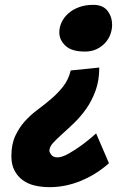

<svg xmlns="http://www.w3.org/2000/svg" viewBox="-20 -753 483 793"><path d="M390 -474Q390 -420 374.5 -378Q359 -336 336 -303.5Q313 -271 286.5 -245.5Q260 -220 237 -199.5Q214 -179 199 -162.5Q184 -146 184 -130Q184 -124 192 -113.5Q200 -103 217 -103Q236 -103 263.5 -118.5Q291 -134 319 -154.5Q347 -175 377 -202L430 -79Q379 -33 315 -6.5Q251 20 185 20Q153 20 124.5 13.5Q96 7 74.5 -8.5Q53 -24 40 -48.5Q27 -73 27 -108Q27 -157 43 -191.5Q59 -226 82.5 -252Q106 -278 135.5 -300Q165 -322 192 -345Q219 -368 241 -396Q263 -424 272 -462L331 -468ZM365 -733Q405 -733 424 -708.5Q443 -684 443 -650Q443 -631 436 -611.5Q429 -592 414.5 -576Q400 -560 379 -550Q358 -540 331 -540Q276 -540 250.5 -564Q225 -588 225 -619Q225 -640 234 -660Q243 -680 261 -696.5Q279 -713 305.5 -723Q332 -733 365 -733Z"/></svg>

Font: Bangers
Style: Regular
Weight: 400
Designer: vernon adams
Foundry: Vernon Adams
Version: Version 2.000